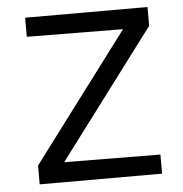

<svg xmlns="http://www.w3.org/2000/svg" viewBox="-48 -675 688 722"><g transform="rotate(-5 296.0 -314.5)"><path d="M535 0H73V-71L436 -554L73 -557V-629H535V-558L172 -75L535 -72Z"/></g></svg>

Font: Karla Neue
Style: Regular
Weight: 400
Designer: Jonathan Pinhorn
Foundry: PYRS Fontlab Ltd. / Made with FontLab
Version: Version 1.000;PS 001.001;hotconv 1.0.56